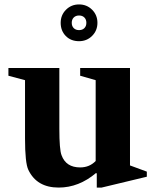

<svg xmlns="http://www.w3.org/2000/svg" viewBox="-20 -837 704 867"><path d="M412 -475 342 -495V-530H567V-90L643 -62V-39L439 10H417V-53L414 -56Q336 10 245 10Q146 10 108 -70Q93 -101 93 -212V-475L18 -495V-530H248V-256Q248 -161 258 -136Q278 -81 342 -81Q384 -81 412 -110ZM337 -651Q300 -651 277 -674.5Q254 -698 254 -734Q254 -769 278 -793Q302 -817 337 -817Q372 -817 396 -793Q420 -769 420 -734Q420 -699 396 -675Q372 -651 337 -651ZM313 -758Q304 -749 304 -734Q304 -719 313 -710Q322 -701 337 -701Q352 -701 361 -710Q370 -719 370 -734Q370 -749 361 -758Q352 -767 337 -767Q322 -767 313 -758Z"/></svg>

Font: Libre Caslon Text
Style: Bold
Weight: 700
Designer: Pablo Impallari, Rodrigo Fuenzalida
Foundry: Pablo Impallari, Rodrigo Fuenzalida
Version: Version 1.002